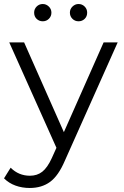

<svg xmlns="http://www.w3.org/2000/svg" viewBox="-38 -737 616 956"><path d="M548 -526 285 63Q253 138 211.5 168.5Q170 199 110 199Q72 199 39 187Q6 175 -18 151L15 98Q55 138 111 138Q147 138 172.5 118Q198 98 220 50L243 -1L8 -526H82L280 -79L478 -526ZM132 -674Q132 -692 144.5 -704.5Q157 -717 175 -717Q192 -717 205 -704.5Q218 -692 218 -674Q218 -656 205.5 -643.5Q193 -631 175 -631Q157 -631 144.5 -643Q132 -655 132 -674ZM310 -674Q310 -692 323 -704.5Q336 -717 353 -717Q371 -717 383.5 -704.5Q396 -692 396 -674Q396 -655 383.5 -643Q371 -631 353 -631Q335 -631 322.5 -643.5Q310 -656 310 -674Z"/></svg>

Font: CMG Sans
Style: Regular
Weight: 400
Designer: Julieta Ulanovsky
Foundry: Julieta Ulanovsky
Version: Version 7.200